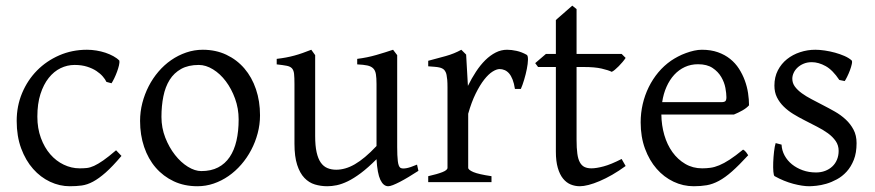

<svg xmlns="http://www.w3.org/2000/svg" viewBox="-20 -645 3098 680"><path d="M410.2 -92.8Q378.4 -55.2 354.2 -33.9Q330.1 -12.7 309.6 -1.7Q289.1 9.3 269.5 12Q250 14.6 227.1 14.6Q191.4 14.6 157.5 -1.2Q123.5 -17.1 97.2 -46.9Q70.8 -76.7 54.9 -119.6Q39.1 -162.6 39.1 -216.8Q39.1 -269.5 58.3 -315.4Q77.6 -361.3 111.1 -395.3Q144.5 -429.2 189.9 -449Q235.4 -468.8 288.1 -468.8Q304.2 -468.8 321 -466.1Q337.9 -463.4 353.3 -458.3Q368.7 -453.1 381.6 -446Q394.5 -439 402.8 -430.2Q403.8 -424.3 401.4 -413.6Q398.9 -402.8 394.5 -390.9Q390.1 -378.9 384.8 -367.9Q379.4 -356.9 375 -350.1L356.9 -355Q353 -363.8 344.2 -374Q335.4 -384.3 321.5 -393.6Q307.6 -402.8 288.3 -408.9Q269 -415 244.1 -415Q218.3 -415 194.6 -403.6Q170.9 -392.1 152.6 -369.1Q134.3 -346.2 123.3 -312Q112.3 -277.8 112.3 -231.9Q112.3 -190.4 124.8 -156.5Q137.2 -122.6 158 -98.6Q178.7 -74.7 205.8 -61.8Q232.9 -48.8 262.2 -48.8Q275.9 -48.8 287.6 -50Q299.3 -51.3 313.2 -57.6Q327.1 -64 345.5 -76.7Q363.8 -89.4 391.1 -112.8Z M825.2 -222.2Q825.2 -260.7 812.5 -295.7Q799.8 -330.6 779.8 -357.2Q759.8 -383.8 734.4 -399.4Q709 -415 684.1 -415Q647 -415 621.6 -400.9Q596.2 -386.7 580.8 -362.1Q565.4 -337.4 558.6 -303.7Q551.8 -270 551.8 -231Q551.8 -192.4 565.4 -157.5Q579.1 -122.6 599.9 -96.2Q620.6 -69.8 645.5 -54.4Q670.4 -39.1 692.9 -39.1Q727.5 -39.1 752.4 -52Q777.3 -64.9 793.5 -88.9Q809.6 -112.8 817.4 -146.5Q825.2 -180.2 825.2 -222.2ZM900.9 -236.8Q900.9 -204.1 892.6 -172.9Q884.3 -141.6 869.6 -113.8Q855 -85.9 834.5 -62.3Q814 -38.6 789.3 -21.5Q764.6 -4.4 736.8 5.1Q709 14.6 679.2 14.6Q632.8 14.6 595.5 -2.9Q558.1 -20.5 531.5 -51.3Q504.9 -82 490.5 -124.5Q476.1 -167 476.1 -216.8Q476.1 -249 484.1 -280.3Q492.2 -311.5 506.6 -339.6Q521 -367.7 541.3 -391.4Q561.5 -415 586.2 -432.1Q610.8 -449.2 639.4 -459Q668 -468.8 698.2 -468.8Q744.1 -468.8 781.5 -451.2Q818.8 -433.6 845.5 -402.6Q872.1 -371.6 886.5 -329.1Q900.9 -286.6 900.9 -236.8Z M1461.9 -40Q1443.8 -28.3 1427.2 -18.3Q1410.6 -8.3 1396.5 -1Q1382.3 6.3 1371.6 10.5Q1360.8 14.6 1355 14.6Q1337.9 14.6 1327.1 -8.1Q1316.4 -30.8 1313.5 -81.1Q1283.2 -50.8 1258.1 -32Q1232.9 -13.2 1211.7 -2.9Q1190.4 7.3 1172.6 11Q1154.8 14.6 1139.2 14.6Q1116.2 14.6 1095.2 8.3Q1074.2 2 1058.1 -14.9Q1042 -31.7 1032.5 -61Q1022.9 -90.3 1022.9 -136.2V-347.2Q1022.9 -370.6 1021.5 -383.5Q1020 -396.5 1013.9 -403.1Q1007.8 -409.7 995.1 -412.1Q982.4 -414.6 960 -417V-436.5Q977.5 -438.5 992.9 -441.4Q1008.3 -444.3 1022.7 -448.2Q1037.1 -452.1 1051.8 -457.3Q1066.4 -462.4 1082.5 -468.8L1096.2 -449.7V-163.1Q1096.2 -128.9 1101.3 -106Q1106.4 -83 1116 -69.3Q1125.5 -55.7 1139.4 -49.8Q1153.3 -43.9 1170.9 -43.9Q1186.5 -43.9 1202.9 -48.6Q1219.2 -53.2 1236.6 -63.2Q1253.9 -73.2 1272.9 -89.1Q1292 -105 1313.5 -127.9V-347.2Q1313.5 -369.1 1311.3 -382.3Q1309.1 -395.5 1301.8 -402.8Q1294.4 -410.2 1281 -413.1Q1267.6 -416 1245.1 -417V-436.5Q1280.3 -440.9 1312.5 -450.2Q1344.7 -459.5 1372.1 -468.8L1386.7 -449.7V-124Q1386.7 -93.8 1388.9 -74.7Q1391.1 -55.7 1397.9 -50.8Q1403.8 -46.9 1418 -49.1Q1432.1 -51.3 1457 -62Z M1845.7 -450.7Q1850.1 -447.8 1849.9 -433.6Q1849.6 -419.4 1845.9 -400.9Q1842.3 -382.3 1836.4 -362.8Q1830.6 -343.3 1824.7 -330.1H1803.7Q1800.8 -349.6 1795.4 -363.3Q1790 -377 1783 -385Q1775.9 -393.1 1767.3 -396.7Q1758.8 -400.4 1749.5 -400.4Q1738.8 -400.4 1724.4 -391.4Q1710 -382.3 1694.8 -363Q1679.7 -343.8 1664.8 -313.7Q1649.9 -283.7 1638.2 -242.2V-50.8Q1638.2 -43.5 1656.5 -35.6Q1674.8 -27.8 1720.7 -21V0H1496.6V-21Q1528.8 -28.3 1546.9 -35.4Q1564.9 -42.5 1564.9 -50.8V-335Q1564.9 -351.1 1564 -362.1Q1563 -373 1561.5 -379.9Q1560.1 -386.7 1557.9 -390.6Q1555.7 -394.5 1553.7 -397Q1550.3 -400.4 1546.1 -402.6Q1542 -404.8 1535.4 -406.2Q1528.8 -407.7 1519.5 -408.4Q1510.3 -409.2 1496.6 -410.2V-429.7Q1528.3 -438 1558.8 -446.5Q1589.4 -455.1 1613.8 -468.8L1630.9 -451.7L1637.2 -340.8Q1650.4 -367.7 1665.8 -391.1Q1681.2 -414.6 1698.7 -431.9Q1716.3 -449.2 1735.6 -459Q1754.9 -468.8 1775.9 -468.8Q1791.5 -468.8 1809.6 -464.8Q1827.6 -460.9 1845.7 -450.7Z M2195.8 -57.1Q2171.9 -39.6 2148.4 -26.1Q2125 -12.7 2103.8 -3.7Q2082.5 5.4 2064.5 10Q2046.4 14.6 2033.7 14.6Q2016.6 14.6 2001.2 8.3Q1985.8 2 1974.1 -12.5Q1962.4 -26.9 1955.6 -50.3Q1948.7 -73.7 1948.7 -107.9V-407.7H1885.7L1875.5 -421.4L1913.6 -454.1H1948.7V-574.2L2006.8 -625L2022 -612.8V-454.1H2181.6L2195.8 -439.9Q2191.4 -433.1 2184.8 -425.3Q2178.2 -417.5 2171.4 -410.6Q2164.6 -403.8 2158 -398.2Q2151.4 -392.6 2146.5 -390.6Q2134.8 -396.5 2110.8 -402.1Q2086.9 -407.7 2047.4 -407.7H2022V-149.9Q2022 -120.6 2024.7 -101.1Q2027.3 -81.5 2033.7 -70.1Q2040 -58.6 2050 -53.7Q2060.1 -48.8 2074.7 -48.8Q2091.8 -48.8 2117.7 -55.7Q2143.6 -62.5 2181.6 -82Z M2452.1 -417.5Q2426.8 -417.5 2405.5 -407.7Q2384.3 -397.9 2367.9 -380.1Q2351.6 -362.3 2340.6 -337.6Q2329.6 -313 2325.2 -283.2H2534.2Q2545.4 -283.2 2549.1 -286.9Q2552.7 -290.5 2552.7 -300.8Q2552.7 -314 2549.1 -333.7Q2545.4 -353.5 2534.4 -372.3Q2523.4 -391.1 2503.7 -404.3Q2483.9 -417.5 2452.1 -417.5ZM2632.8 -272Q2624 -262.2 2609.4 -253.9Q2594.7 -245.6 2579.1 -239.3H2322.3Q2322.8 -201.2 2332.8 -166.7Q2342.8 -132.3 2361.6 -106.2Q2380.4 -80.1 2407 -64.5Q2433.6 -48.8 2466.8 -48.8Q2481.9 -48.8 2496.3 -50.8Q2510.7 -52.7 2527.3 -59.6Q2543.9 -66.4 2564.2 -79.6Q2584.5 -92.8 2611.8 -115.2Q2618.2 -111.8 2622.8 -105.5Q2627.4 -99.1 2629.9 -95.2Q2597.2 -59.6 2572.5 -37.8Q2547.9 -16.1 2526.1 -4.4Q2504.4 7.3 2483.2 11Q2461.9 14.6 2437 14.6Q2399.4 14.6 2365.5 -1.5Q2331.5 -17.6 2305.7 -47.1Q2279.8 -76.7 2264.4 -118.4Q2249 -160.2 2249 -211.9Q2249 -244.6 2256.3 -276.4Q2263.7 -308.1 2277.6 -336.4Q2291.5 -364.7 2311.5 -388.7Q2331.5 -412.6 2356.9 -430.2Q2367.7 -437.5 2381.1 -444.6Q2394.5 -451.7 2409.2 -457Q2423.8 -462.4 2438.2 -465.6Q2452.6 -468.8 2465.8 -468.8Q2497.6 -468.8 2522.5 -460Q2547.4 -451.2 2565.9 -436.3Q2584.5 -421.4 2597.2 -401.6Q2609.9 -381.8 2617.9 -359.9Q2626 -337.9 2629.4 -315.2Q2632.8 -292.5 2632.8 -272Z M3013.7 -138.2Q3013.7 -103.5 3003.9 -78.9Q2994.1 -54.2 2978.5 -37.1Q2962.9 -20 2943.8 -9.8Q2924.8 0.5 2906.2 5.9Q2887.7 11.2 2871.3 12.9Q2855 14.6 2845.7 14.6Q2822.3 14.6 2789.3 5.9Q2756.3 -2.9 2723.6 -21Q2720.2 -22.5 2719 -36.9Q2717.8 -51.3 2718.5 -70.1Q2719.2 -88.9 2721.4 -107.9Q2723.6 -127 2727.1 -138.2L2748 -132.8Q2749 -112.3 2758.8 -94.2Q2768.6 -76.2 2784.9 -63Q2801.3 -49.8 2823 -42Q2844.7 -34.2 2870.1 -34.2Q2887.7 -34.2 2902.3 -39.8Q2917 -45.4 2927.7 -55.4Q2938.5 -65.4 2944.3 -79.6Q2950.2 -93.8 2950.2 -110.8Q2950.2 -130.4 2939.7 -145.5Q2929.2 -160.6 2912.1 -173.1Q2895 -185.5 2873.3 -196.5Q2851.6 -207.5 2829.1 -219.2Q2808.6 -229.5 2789.6 -241.2Q2770.5 -252.9 2755.6 -267.6Q2740.7 -282.2 2731.7 -300.3Q2722.7 -318.4 2722.7 -341.8Q2722.7 -372.1 2734.9 -395.8Q2747.1 -419.4 2767.3 -435.5Q2787.6 -451.7 2813.7 -460.2Q2839.8 -468.8 2867.7 -468.8Q2882.8 -468.8 2901.1 -466.1Q2919.4 -463.4 2937.3 -458.5Q2955.1 -453.6 2970.7 -446.8Q2986.3 -439.9 2996.1 -431.2Q2999 -428.2 2996.8 -418Q2994.6 -407.7 2990 -395.5Q2985.4 -383.3 2980 -372.6Q2974.6 -361.8 2971.7 -357.9L2952.6 -361.8Q2929.2 -397 2904.1 -410.9Q2878.9 -424.8 2855 -424.8Q2838.9 -424.8 2826.2 -419.4Q2813.5 -414.1 2804.4 -405.5Q2795.4 -397 2790.8 -386.7Q2786.1 -376.5 2786.1 -366.2Q2786.1 -350.6 2795.4 -338.1Q2804.7 -325.7 2819.8 -314.7Q2835 -303.7 2854.2 -293.7Q2873.5 -283.7 2894 -272.9Q2915 -262.2 2936.5 -250Q2958 -237.8 2975.1 -221.9Q2992.2 -206.1 3002.9 -185.8Q3013.7 -165.5 3013.7 -138.2Z"/></svg>

Font: Gentium Plus Eur
Style: Regular
Weight: 400
Designer: J. Victor Gaultney, Annie Olsen, Iska Routamaa, Becca Hirsbrunner
Foundry: SIL International
Version: Version 5.000